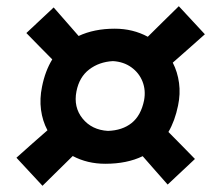

<svg xmlns="http://www.w3.org/2000/svg" viewBox="-20 -630 682 619"><path d="M117 -31 33 -121.5Q58 -144 84 -167Q110 -190 133 -210Q117 -240 112.2 -276Q107.5 -312 115.5 -350.5Q125.5 -401 148.5 -438.5Q129 -458 107.5 -480Q86 -502 65 -523.5L153 -606Q173 -583 194 -559.2Q215 -535.5 233.5 -514Q283.5 -537.5 350 -537.5Q408.5 -537.5 456.5 -511.5Q478.5 -533.5 504.5 -559Q530.5 -584.5 556.5 -610L640.5 -519.5Q614 -496 587.2 -472.2Q560.5 -448.5 537 -428Q552.5 -398 557.2 -362.5Q562 -327 554 -289.5Q544 -240.5 523 -204.5Q543 -184.5 565 -162Q587 -139.5 608.5 -117.5L520.5 -35Q500 -58 479.2 -81.8Q458.5 -105.5 440 -126.5Q389.5 -102 319.5 -102Q261.5 -102 214.5 -127Q192.5 -105.5 167.2 -80.5Q142 -55.5 117 -31ZM328 -208Q374.5 -209.5 404.5 -233.5Q434.5 -257.5 444.5 -306.5Q450.5 -339 439.5 -367Q428.5 -395 403.5 -413Q378.5 -431 344 -433Q299.5 -430.5 267.5 -406Q235.5 -381.5 226.5 -335.5Q216.5 -284.5 246.2 -247.8Q276 -211 328 -208Z"/></svg>

Font: Commissioner Loud SemiBold
Style: Italic
Weight: 600
Italic angle: -12°
Designer: Kostas Bartsokas
Foundry: Kostas Bartsokas
Version: Version 1.000; ttfautohint (v1.8.3)